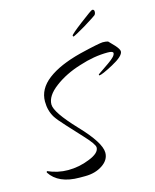

<svg xmlns="http://www.w3.org/2000/svg" viewBox="-107 -744 681 843"><g transform="rotate(-15 234.0 -322.5)"><path d="M150 26Q54 26 16 -33L18 -39Q63 -19 110 -19Q160 -19 207 -38Q256 -57 256 -83Q256 -98 213 -144Q179 -181 149.5 -213Q120 -245 109 -262Q89 -294 89 -336Q89 -393 142.5 -434Q196 -475 294 -500Q339 -511 366.5 -516.5Q394 -522 401 -522Q415 -522 425 -519L450 -493Q468 -473 468 -463Q468 -442 414 -413Q362 -385 349 -385L348 -390L399 -425Q419 -439 427 -448Q435 -457 435 -464Q435 -473 410 -473Q348 -473 281 -451Q212 -430 162 -392Q113 -355 113 -316Q113 -280 200 -188Q287 -97 287 -51Q287 -18 254 4Q221 26 175 26ZM285 -579.6Q281.4 -579.6 281.4 -584.1Q281.4 -589.6 335 -630.5Q388.6 -671.4 393.2 -671.4Q402.3 -671.4 402.3 -661.4Q402.3 -651.4 396.8 -645.9Q394.1 -644.1 382.3 -635.9Q370.5 -627.7 340.5 -609.6Q320.5 -597.7 303.6 -588.6Q286.8 -579.6 285 -579.6Z"/></g></svg>

Font: Qwigley
Style: Regular
Weight: 400
Designer: Robert E. Leuschke
Foundry: Robert E. Leuschke
Version: Version 1.010; ttfautohint (v1.8.3)